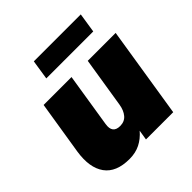

<svg xmlns="http://www.w3.org/2000/svg" viewBox="-191 -854 1012 1012"><g transform="rotate(-45 315.0 -348.5)"><path d="M22 0ZM205 12Q106 12 64 -46.5Q22 -105 38 -210L86 -510H294L246 -208Q236 -146 293 -146Q326 -146 345 -168.5Q364 -191 370 -228L415 -510H623L542 0H339L348 -56Q320 -23 285 -5.5Q250 12 205 12ZM195 -599 212 -709H562L545 -599Z"/></g></svg>

Font: Winston Black
Style: Italic
Weight: 900
Italic angle: -9°
Designer: Original fonts by Vernon Adams / Changes by Cristiano Sobral
Foundry: VOriginal fonts by Vernon Adams / Changes by Cristiano Sobral
Version: Version 2.503;July 17, 2020;FontCreator 13.0.0.2655 64-bit